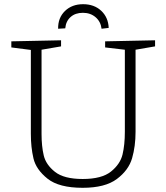

<svg xmlns="http://www.w3.org/2000/svg" viewBox="-20 -887 792 915"><path d="M719 -695V-666L626 -650V-259Q626 -190 609.5 -133Q593 -76 537 -34Q481 8 374 8Q261 8 206.5 -35.5Q152 -79 139.5 -132Q127 -185 127 -249V-649L34 -661V-690L271 -695V-666L178 -650V-249Q178 -190 188.5 -146Q199 -102 242 -68Q285 -34 374 -34Q465 -34 509 -69.5Q553 -105 564 -151Q575 -197 575 -259V-650L481 -661V-690ZM498 -754 464 -750Q460 -784 435.5 -805Q411 -826 375 -826Q339 -826 316.5 -806Q294 -786 291 -752L257 -750Q256 -802 289.5 -834.5Q323 -867 376 -867Q429 -867 462.5 -835.5Q496 -804 498 -754Z"/></svg>

Font: Bitter Pro Light
Style: Regular
Weight: 300
Designer: Sol Matas, and Bitter project Authors
Foundry: Sol Matas
Version: Version 1.010